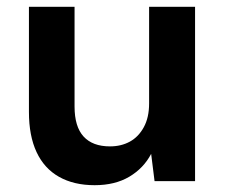

<svg xmlns="http://www.w3.org/2000/svg" viewBox="-20 -532 660 564"><path d="M258 12Q197 12 153.5 -12.5Q110 -37 87.5 -85Q65 -133 65 -203V-512H199V-219Q199 -160 225.5 -131Q252 -102 303 -102Q336 -102 361.5 -116Q387 -130 402.5 -158.5Q418 -187 418 -228V-512H553V0H434L424 -80Q402 -38 360 -13Q318 12 258 12Z"/></svg>

Font: DM Sans 12pt
Style: Bold
Weight: 700
Version: Version 4.004;gftools[0.9.30]